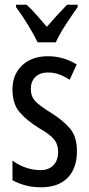

<svg xmlns="http://www.w3.org/2000/svg" viewBox="-20 -786 379 816"><path d="M307 -144Q307 -70 267 -30Q227 10 155 10Q118 10 87 1.5Q56 -7 33 -20V-104Q55 -86 87 -74.5Q119 -63 152 -63Q187 -63 207 -83.5Q227 -104 227 -141Q227 -173 208.5 -195Q190 -217 145 -242Q95 -273 64 -308.5Q33 -344 33 -406Q33 -470 74.5 -508.5Q116 -547 183 -547Q250 -547 306 -512L276 -447Q255 -461 232 -469.5Q209 -478 184 -478Q150 -478 130.5 -459Q111 -440 111 -408Q111 -376 130 -356Q149 -336 196 -307Q246 -276 276.5 -241Q307 -206 307 -144ZM140 -606Q124 -639 99 -680Q74 -721 48 -756V-766H93Q112 -749 134.5 -723.5Q157 -698 179 -672Q205 -702 222.5 -721Q240 -740 265 -766H310V-756Q288 -725 260.5 -683Q233 -641 217 -606Z"/></svg>

Font: Noto Sans Lao ExtraCondensed
Style: Regular
Weight: 400
Width: 2
Designer: Monotype Design Team
Foundry: Monotype Imaging Inc.
Version: Version 2.004; ttfautohint (v1.8.4.7-5d5b)